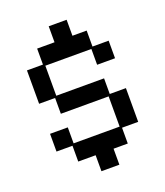

<svg xmlns="http://www.w3.org/2000/svg" viewBox="-149 -823 884 1027"><g transform="rotate(-20 293.0 -309.5)"><path d="M250 103V12H151V-78H60V-179H161V-88H423V-260H151V-350H60V-540H151V-631H250V-722H352V-631H433V-540H525V-440H423V-530H161V-359H433V-270H525V-78H433V12H352V103Z"/></g></svg>

Font: Pixelify Sans
Style: Regular
Weight: 400
Designer: Stefie Justprince
Foundry: Typecalism Foundryline
Version: Version 1.000;February 13, 2025;FontCreator 15.0.0.3015 64-b